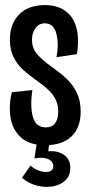

<svg xmlns="http://www.w3.org/2000/svg" viewBox="-20 -558 350 752"><path d="M26.3 -196.7 106.7 -205.3Q97.3 -141.7 108.7 -100.3Q120 -59 159.7 -59Q183 -59 195.5 -74.8Q208 -90.7 208 -121Q208 -148 197.5 -168.7Q187 -189.3 169.2 -206.3Q151.3 -223.3 120.3 -245Q89 -267.3 68.3 -286.5Q47.7 -305.7 33.2 -334.3Q18.7 -363 18.7 -402.3Q18.7 -464.3 54.7 -501.2Q90.7 -538 156 -538Q204 -538 235.3 -515.8Q266.7 -493.7 278.8 -450.7Q291 -407.7 281.3 -346L201.3 -334Q211.3 -385 200.8 -425.8Q190.3 -466.7 155.3 -466.7Q133.3 -466.7 119.3 -448.5Q105.3 -430.3 105.3 -402.3Q105.3 -369.3 124.7 -346.7Q144 -324 183.7 -295.3Q217.3 -271.7 240.8 -249.7Q264.3 -227.7 280.2 -195.8Q296 -164 296 -121Q296 -58.7 260.2 -24Q224.3 10.7 157.7 10.7Q96 10.7 62.7 -19.2Q29.3 -49 21.5 -96Q13.7 -143 26.3 -196.7ZM188.7 92.7Q188.7 82 181.5 73.7Q174.3 65.3 158 61.7Q141.7 58 115 62.3L125.3 -6.7H174.3L169 34.7Q202.7 31 229 47.5Q255.3 64 255.3 100Q255.3 139 222.7 158.7Q190 178.3 144.7 172.7Q99.3 167 66 138.3L99.7 90.3Q113 104 134.8 111.2Q156.7 118.3 172.7 114.2Q188.7 110 188.7 92.7Z"/></svg>

Font: Bricolage Grotesque 96pt Condensed ExBd
Style: Regular
Weight: 800
Width: 3
Designer: Mathieu Triay
Foundry: Atelier Triay
Version: Version 1.001;Glyphs 3.2 (3207)